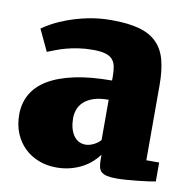

<svg xmlns="http://www.w3.org/2000/svg" viewBox="-69 -639 716 721"><g transform="rotate(10 288.5 -278.5)"><path d="M19.5 -161.1Q19.5 -204.1 39.1 -238.5Q58.6 -272.9 98.4 -296.9Q138.2 -320.8 198.7 -333.7Q259.3 -346.7 340.8 -346.7V-362.3Q340.8 -384.3 337.6 -400.1Q334.5 -416 325 -426.8Q315.4 -437.5 297.6 -442.6Q279.8 -447.8 250.5 -447.8Q220.7 -447.8 195.1 -443.8Q169.4 -439.9 148.2 -434.1Q127 -428.2 110.1 -421.6Q93.3 -415 81.1 -410.2H80.6L42 -492.2Q52.2 -500 75.7 -513.2Q99.1 -526.4 132.8 -539.1Q166.5 -551.8 209 -560.8Q251.5 -569.8 300.3 -569.8Q363.8 -569.8 405.8 -558.1Q447.8 -546.4 473.1 -521Q498.5 -495.6 509 -455.8Q519.5 -416 519.5 -360.4V-74.2H568.4V-2Q559.1 0 541.5 2.4Q523.9 4.9 502.9 7.1Q481.9 9.3 460 11Q438 12.7 420.4 12.7Q398.4 12.7 384.5 9.5Q370.6 6.3 363 -0.5Q355.5 -7.3 352.8 -18.8Q350.1 -30.3 350.1 -46.9V-65.4Q340.3 -51.8 325.4 -38.1Q310.5 -24.4 290.5 -13.4Q270.5 -2.4 245.4 4.4Q220.2 11.2 189.9 11.2Q155.3 11.2 124.3 -0.5Q93.3 -12.2 70.1 -34.2Q46.9 -56.2 33.2 -88.1Q19.5 -120.1 19.5 -161.1ZM221.2 -182.6Q221.2 -162.6 225.3 -146.2Q229.5 -129.9 237.5 -117.7Q245.6 -105.5 257.3 -98.9Q269 -92.3 284.2 -92.3Q298.3 -92.3 314.5 -100.1Q330.6 -107.9 340.8 -119.6V-273.4Q306.6 -273.4 283.7 -265.6Q260.7 -257.8 246.8 -244.9Q232.9 -231.9 227.1 -215.8Q221.2 -199.7 221.2 -182.6Z"/></g></svg>

Font: Merriweather UltraBold
Style: Regular
Weight: 900
Designer: Eben Sorkin ( sorkintype@gmail.com )
Foundry: Eben Sorkin
Version: Version 1.570; ttfautohint (v1.3) -l 8 -r 32 -G 0 -x 0 -H 60